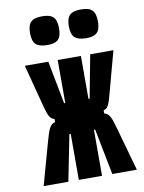

<svg xmlns="http://www.w3.org/2000/svg" viewBox="-99 -992 799 1067"><g transform="rotate(-10 300.0 -458.5)"><path d="M183.5 -331.5V-349.5Q170 -352.5 161.5 -362.2Q153 -372 147 -389Q141 -406 132.5 -438.5L72 -669H204.5L251 -426.5H257.5V-669H388.5V-426.5H395L441 -669H572L510 -439.5Q501 -405.5 495.2 -388.8Q489.5 -372 481.5 -362.2Q473.5 -352.5 460.5 -349.5V-331.5Q475 -328.5 484 -318.2Q493 -308 499.8 -290Q506.5 -272 516.5 -236L585 7.5H446.5L395.5 -252H388.5V7.5H257.5V-252H250L198.5 7.5H59L127 -236Q137 -271.5 143.8 -289.5Q150.5 -307.5 159.8 -318Q169 -328.5 183.5 -331.5ZM132 -842.5Q132 -887 150.5 -905.2Q169 -923.5 213.5 -923.5Q258.5 -923.5 277 -905.2Q295.5 -887 295.5 -842.5Q295.5 -812 288 -794.5Q280.5 -777 263.2 -769Q246 -761 216 -761Q170.5 -761 151.2 -779.5Q132 -798 132 -842.5ZM351 -842.5Q351 -887 369.5 -905.2Q388 -923.5 432.5 -923.5Q477.5 -923.5 496.2 -905.2Q515 -887 515 -842.5Q515 -812 507.2 -794.5Q499.5 -777 482.2 -769Q465 -761 435 -761Q389.5 -761 370.2 -779.5Q351 -798 351 -842.5Z"/></g></svg>

Font: JuliaMono Black
Style: Regular
Weight: 900
Monospace: yes
Designer: cormullion
Foundry: corm
Version: Version 0.054; ttfautohint (v1.8.4)